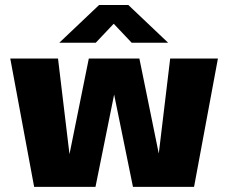

<svg xmlns="http://www.w3.org/2000/svg" viewBox="-20 -728 890 748"><path d="M498 0 396 -500H523L625 0ZM113 0 20 -500H206L266 0ZM225 0 326 -500H453L352 0ZM583 0 643 -500H829L736 0ZM211 -561.5 366 -708.5H480L635 -561.5H493L423 -635.5L353 -561.5Z"/></svg>

Font: Trispace Thin ExtraBold
Style: Regular
Weight: 800
Version: Version 1.210